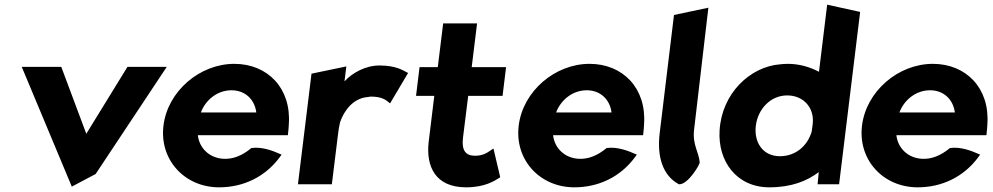

<svg xmlns="http://www.w3.org/2000/svg" viewBox="-20 -778 4245 821"><path d="M242 -492H73L287 20L389 -34L693 -492H525L349 -206Z M826 -200H1211L1212 -210C1213 -222 1215 -235 1215 -247C1226 -401 1124 -505 982 -505C834 -505 697 -388 679 -241C661 -95 769 23 917 23C1020 23 1114 -21 1177 -107L1184 -117L1174 -121C1152 -131 1101 -152 1055 -145C1014 -111 975 -97 936 -99C875 -102 832 -145 826 -200ZM1076 -297H839C858 -349 908 -392 970 -392C1028 -392 1069 -353 1076 -297Z M1725 -466 1717 -470C1706 -475 1676 -498 1603 -498C1542 -498 1486 -466 1453 -430L1461 -494L1312 -463L1254 10H1399L1425 -201C1427 -220 1430 -237 1434 -255C1451 -305 1490 -358 1552 -363C1556 -363 1561 -365 1565 -365C1615 -365 1631 -349 1639 -343L1648 -336Z M2119 -20 2090 -143 2078 -135C2061 -123 2043 -112 2011 -112C1970 -112 1953 -136 1960 -191L1982 -368H2129L2144 -491H1997L2020 -678H1875L1852 -491H1774L1759 -368H1837L1813 -171C1801 -67 1841 23 1973 23C2053 23 2094 -4 2119 -20Z M2345 -200H2730L2731 -210C2732 -222 2734 -235 2734 -247C2745 -401 2643 -505 2501 -505C2353 -505 2216 -388 2198 -241C2180 -95 2288 23 2436 23C2539 23 2633 -21 2696 -107L2703 -117L2693 -121C2671 -131 2620 -152 2574 -145C2533 -111 2494 -97 2455 -99C2394 -102 2351 -145 2345 -200ZM2595 -297H2358C2377 -349 2427 -392 2489 -392C2547 -392 2588 -353 2595 -297Z M2883 10H2885C2923 10 2972 -74 2972 -83C2969 -127 2940 -159 2948 -224L3009 -745L2862 -714L2801 -210C2788 -104 2816 -26 2883 10Z M3270 23C3364 23 3431 -4 3481 -42C3480 -29 3478 -8 3477 0L3476 10H3568L3658 -727L3517 -758L3482 -471C3444 -491 3399 -505 3349 -505C3336 -505 3326 -504 3316 -503C3187 -493 3066 -378 3057 -220C3049 -89 3129 23 3270 23ZM3455 -246C3454 -236 3452 -227 3451 -216C3433 -154 3382 -110 3315 -110C3243 -110 3203 -168 3212 -241C3221 -312 3275 -370 3346 -370C3415 -370 3464 -318 3455 -246Z M3813 -200H4198L4199 -210C4200 -222 4202 -235 4202 -247C4213 -401 4111 -505 3969 -505C3821 -505 3684 -388 3666 -241C3648 -95 3756 23 3904 23C4007 23 4101 -21 4164 -107L4171 -117L4161 -121C4139 -131 4088 -152 4042 -145C4001 -111 3962 -97 3923 -99C3862 -102 3819 -145 3813 -200ZM4063 -297H3826C3845 -349 3895 -392 3957 -392C4015 -392 4056 -353 4063 -297Z"/></svg>

Font: Bluebird
Style: SfBdObl
Weight: 700
Designer: Jasper
Foundry: Cannot Into Space Fonts
Version: Version 0.98